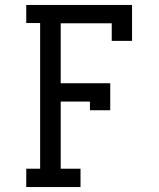

<svg xmlns="http://www.w3.org/2000/svg" viewBox="-20 -755 640 775"><path d="M86 0V-74H142V-662H86V-735H513V-590H431V-661H225V-419H425V-310H343V-345H225V-74H305V0Z"/></svg>

Font: Iosevka Curly Slab Extended
Style: Regular
Weight: 400
Width: 7
Monospace: yes
Designer: Belleve Invis
Foundry: Belleve Invis
Version: Version 11.1.0; ttfautohint (v1.8.3)